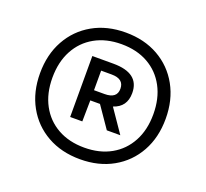

<svg xmlns="http://www.w3.org/2000/svg" viewBox="-109 -879 939 876"><g transform="rotate(20 360.5 -441.5)"><path d="M360.5 -134Q270 -134 201.2 -172.8Q132.5 -211.5 94 -280.8Q55.5 -350 55.5 -441Q55.5 -532 94 -601.5Q132.5 -671 201.2 -710Q270 -749 360.5 -749Q451 -749 519.8 -710Q588.5 -671 627 -601.5Q665.5 -532 665.5 -441Q665.5 -350 627 -280.8Q588.5 -211.5 519.8 -172.8Q451 -134 360.5 -134ZM360.5 -190.5Q435 -190.5 490 -221.5Q545 -252.5 575.2 -308.8Q605.5 -365 605.5 -441Q605.5 -517.5 575.2 -574Q545 -630.5 490 -661.5Q435 -692.5 360.5 -692.5Q286.5 -692.5 231.2 -661.5Q176 -630.5 145.8 -574Q115.5 -517.5 115.5 -441Q115.5 -365 145.8 -308.8Q176 -252.5 231.2 -221.5Q286.5 -190.5 360.5 -190.5ZM253 -300V-596H355Q482 -596 482 -499Q482 -431.5 420 -411.5L496.5 -300H431L360.5 -402.5Q358 -402.5 355 -402.5H313.5L312 -300ZM313.5 -452H364.5Q424.5 -452 424.5 -499Q424.5 -547 364.5 -547H313.5Z"/></g></svg>

Font: Encode Sans Semi Condensed SemiBold
Style: Regular
Weight: 600
Width: 4
Designer: Multiple Designers
Foundry: Impallari Type
Version: Version 3.000; ttfautohint (v1.8.3) -l 8 -r 50 -G 200 -x 14 